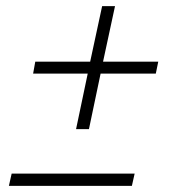

<svg xmlns="http://www.w3.org/2000/svg" viewBox="-20 -605 581 626"><path d="M228 -184 266 -365H88L95 -404H274L313 -585H355L316 -404H496L488 -365H308L270 -184ZM9 1 18 -39H419L410 1Z"/></svg>

Font: Saira ExtraLight
Style: Italic
Weight: 200
Italic angle: -12°
Designer: Hector Gatti with collaboration of the Omnibus-Type team
Foundry: Omnibus-Type
Version: Version 1.100; ttfautohint (v1.8.3)